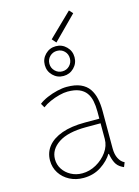

<svg xmlns="http://www.w3.org/2000/svg" viewBox="-138 -1013 793 1096"><g transform="rotate(-15 258.5 -465.5)"><path d="M255.9 -584Q219.2 -584 193.6 -609.6Q168 -635.3 168 -671.9Q168 -708.5 193.6 -734.1Q219.2 -759.8 255.9 -759.8Q292.5 -759.8 318.1 -734.1Q343.8 -708.5 343.8 -671.9Q343.8 -635.3 318.1 -609.6Q292.5 -584 255.9 -584ZM255.9 -611.3Q281.7 -611.3 299.1 -629.2Q316.4 -647 316.4 -671.9Q316.4 -697.8 299.1 -715.1Q281.7 -732.4 255.9 -732.4Q231 -732.4 213.1 -715.1Q195.3 -697.8 195.3 -671.9Q195.3 -647 213.1 -629.2Q231 -611.3 255.9 -611.3ZM265.6 -779.3 244.1 -803.7 381.8 -937.5 401.4 -916ZM215.8 7.8Q170.9 7.8 134.5 -11.2Q98.1 -30.3 76.9 -63.2Q55.7 -96.2 55.7 -137.7Q55.7 -185.1 84.2 -220.7Q112.8 -256.3 168.2 -276.1Q223.6 -295.9 303.7 -295.9H400.4V-268.6H303.7Q196.3 -268.6 140.6 -231.7Q85 -194.8 85 -137.7Q85 -105 102.5 -78.1Q120.1 -51.3 149.9 -35.4Q179.7 -19.5 215.8 -19.5Q258.8 -19.5 298.6 -41.7Q338.4 -64 364 -99.6Q389.6 -135.3 389.6 -175.8V-269.5V-274.4V-337.9Q389.6 -372.6 383.8 -400.9Q377.9 -429.2 363 -449.5Q348.1 -469.7 321.8 -481Q295.4 -492.2 253.9 -492.2Q232.4 -492.2 204.6 -485.1Q176.8 -478 149.7 -466.1Q122.6 -454.1 103.5 -439.5L89.8 -463.9Q109.4 -479.5 138.9 -492.2Q168.5 -504.9 199.7 -512.2Q231 -519.5 255.9 -519.5Q305.7 -519.5 337.6 -505.4Q369.6 -491.2 387.2 -465.6Q404.8 -439.9 411.9 -406.5Q418.9 -373 418.9 -334V-113.3Q418.9 -76.2 431.2 -52.7Q443.4 -29.3 460.9 -20.5L464.8 -18.6L454.1 7.8L442.4 2Q418 -10.7 406.5 -34.2Q395 -57.6 389.6 -91.8L393.6 -87.9H381.8L389.6 -91.8Q366.2 -51.8 320.8 -22Q275.4 7.8 215.8 7.8Z"/></g></svg>

Font: Reddit Sans ExtraLight
Style: Regular
Weight: 250
Designer: Stephen Hutchings
Foundry: Reddit
Version: Version 1.014